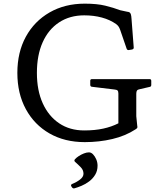

<svg xmlns="http://www.w3.org/2000/svg" viewBox="-20 -770 879 1051"><path d="M387 261Q379 263 373 254L370 249Q366 241 375 237Q400 227 418.5 212.5Q437 198 437 181Q437 161 422.5 146Q408 131 391 116Q384 110 390 102Q398 93 411 84.5Q424 76 439 70Q454 64 467 64Q479 64 489.5 75Q500 86 507 102.5Q514 119 514 137Q514 165 501 186.5Q488 208 468 223Q448 238 426.5 247Q405 256 387 261ZM441 -686Q362 -686 303.5 -647.5Q245 -609 213.5 -538.5Q182 -468 182 -371Q182 -275 214 -204.5Q246 -134 304 -95Q362 -56 441 -56Q499 -56 545 -66Q591 -76 628 -95V-258Q628 -270 623.5 -274.5Q619 -279 607 -280L483 -295Q474 -296 474 -306V-328Q474 -337 484 -337H799Q808 -337 808 -327V-305Q808 -295 798 -294L746 -282Q734 -280 730 -274.5Q726 -269 726 -257V-134L731 -84Q733 -74 731.5 -70.5Q730 -67 722 -62Q667 -26 595 -9Q523 8 444 8Q334 8 251 -39.5Q168 -87 121.5 -172.5Q75 -258 75 -371Q75 -484 121.5 -569Q168 -654 251.5 -702Q335 -750 444 -750Q511 -750 556 -739Q601 -728 638 -714L675 -706Q685 -705 689.5 -702Q694 -699 696.5 -691Q699 -683 700 -666L712 -510Q713 -502 703 -499L685 -496Q676 -495 673 -504L638 -606Q634 -617 629.5 -624Q625 -631 616 -638Q582 -662 537.5 -674Q493 -686 441 -686Z"/></svg>

Font: Hahmlet
Style: Regular
Weight: 400
Designer: Minjoo Ham & Mark Frömberg
Foundry: hypertype
Version: Version 1.001; ttfautohint (v1.8.3)